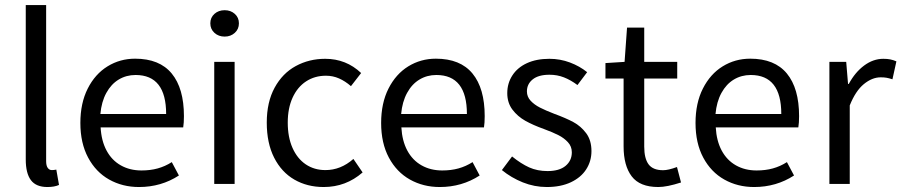

<svg xmlns="http://www.w3.org/2000/svg" viewBox="-20 -732 3587 764"><path d="M163.6 -711.9V-90.8Q163.6 -72.8 169.9 -64Q176.3 -55.2 186 -55.2Q194.8 -55.2 204.1 -57.1L214.8 3.9Q196.8 12.2 168.5 12.2Q123.5 12.2 103 -15.1Q82.5 -42.5 82.5 -97.2V-711.9Z M711.9 -270Q711.9 -242.7 709 -225.1H380.4Q383.3 -171.4 404.1 -132.8Q424.8 -94.2 460.7 -74Q496.6 -53.7 543 -53.7Q578.1 -53.7 607.4 -61.8Q636.7 -69.8 663.6 -86.9L691.9 -33.7Q621.1 12.2 533.2 12.2Q467.3 12.2 414.3 -17.6Q361.3 -47.4 330.6 -105Q299.8 -162.6 299.8 -242.7Q299.8 -321.8 329.1 -379.6Q358.4 -437.5 408 -468Q457.5 -498.5 517.6 -498.5Q614.7 -498.5 663.3 -439.5Q711.9 -380.4 711.9 -270ZM519.5 -433.6Q482.4 -433.6 452.4 -415.5Q422.4 -397.5 403.1 -362.3Q383.8 -327.1 379.4 -278.3H641.1Q641.1 -433.6 519.5 -433.6Z M874 -691.4Q897.9 -691.4 914.3 -676.8Q930.7 -662.1 930.7 -639.2Q930.7 -616.2 914.3 -601.3Q897.9 -586.4 874 -586.4Q849.6 -586.4 833.3 -601.3Q816.9 -616.2 816.9 -639.2Q816.9 -662.1 833.3 -676.8Q849.6 -691.4 874 -691.4ZM913.6 -485.8V0H832.5V-485.8Z M1417 -441.4 1376.5 -389.2Q1353.5 -409.2 1329.1 -419.9Q1304.7 -430.7 1276.9 -430.7Q1232.4 -430.7 1198 -408.2Q1163.6 -385.7 1144.3 -343.5Q1125 -301.3 1125 -244.1Q1125 -186.5 1143.8 -143.8Q1162.6 -101.1 1196.5 -78.1Q1230.5 -55.2 1274.9 -55.2Q1335.9 -55.2 1386.2 -99.6L1422.9 -45.9Q1356.4 12.2 1268.1 12.2Q1202.6 12.2 1151.4 -17.3Q1100.1 -46.9 1070.8 -104.7Q1041.5 -162.6 1041.5 -244.1Q1041.5 -325.7 1072.8 -383.1Q1104 -440.4 1157 -469.2Q1210 -498 1273.9 -498Q1357.4 -498 1417 -441.4Z M1908.7 -270Q1908.7 -242.7 1905.8 -225.1H1577.1Q1580.1 -171.4 1600.8 -132.8Q1621.6 -94.2 1657.5 -74Q1693.4 -53.7 1739.7 -53.7Q1774.9 -53.7 1804.2 -61.8Q1833.5 -69.8 1860.4 -86.9L1888.7 -33.7Q1817.9 12.2 1730 12.2Q1664.1 12.2 1611.1 -17.6Q1558.1 -47.4 1527.3 -105Q1496.6 -162.6 1496.6 -242.7Q1496.6 -321.8 1525.9 -379.6Q1555.2 -437.5 1604.7 -468Q1654.3 -498.5 1714.4 -498.5Q1811.5 -498.5 1860.1 -439.5Q1908.7 -380.4 1908.7 -270ZM1716.3 -433.6Q1679.2 -433.6 1649.2 -415.5Q1619.1 -397.5 1599.9 -362.3Q1580.6 -327.1 1576.2 -278.3H1837.9Q1837.9 -433.6 1716.3 -433.6Z M2158.7 -51.3Q2205.6 -51.3 2230.5 -72Q2255.4 -92.8 2255.4 -126Q2255.4 -149.4 2239.7 -166.3Q2224.1 -183.1 2201.9 -194.3Q2179.7 -205.6 2144 -218.8Q2101.6 -233.9 2070.6 -251.2Q2039.6 -268.6 2019 -295.9Q1998.5 -323.2 1998.5 -361.3Q1998.5 -400.4 2018.6 -431.6Q2038.6 -462.9 2076.4 -480.5Q2114.3 -498 2166 -498Q2209 -498 2247.8 -483.4Q2286.6 -468.8 2316.4 -444.8L2277.8 -393.6Q2251 -413.6 2224.1 -424.1Q2197.3 -434.6 2166.5 -434.6Q2122.6 -434.6 2099.6 -416Q2076.7 -397.5 2076.7 -368.2Q2076.7 -347.2 2091.3 -331.3Q2106 -315.4 2128.4 -304Q2150.9 -292.5 2185.1 -279.3Q2231.9 -262.2 2261.7 -246.1Q2291.5 -230 2312.5 -201.9Q2333.5 -173.8 2333.5 -130.9Q2333.5 -90.8 2312.7 -58.3Q2292 -25.9 2251.7 -6.8Q2211.4 12.2 2155.8 12.2Q2106.4 12.2 2060.3 -6.3Q2014.2 -24.9 1977.1 -55.2L2017.6 -109.4Q2053.2 -80.6 2085.7 -65.9Q2118.2 -51.3 2158.7 -51.3Z M2389.2 -419.4V-481L2465.3 -485.8L2475.1 -622.1H2543.5V-485.8H2674.8V-419.4H2543.5V-148.4Q2543.5 -101.6 2560.8 -78.1Q2578.1 -54.7 2618.7 -54.7Q2639.2 -54.7 2673.8 -67.4L2689.9 -5.9Q2633.8 12.2 2599.6 12.2Q2525.9 12.2 2493.7 -30.3Q2461.4 -72.8 2461.4 -149.4V-419.4Z M3159.7 -270Q3159.7 -242.7 3156.7 -225.1H2828.1Q2831.1 -171.4 2851.8 -132.8Q2872.6 -94.2 2908.4 -74Q2944.3 -53.7 2990.7 -53.7Q3025.9 -53.7 3055.2 -61.8Q3084.5 -69.8 3111.3 -86.9L3139.6 -33.7Q3068.8 12.2 2981 12.2Q2915 12.2 2862.1 -17.6Q2809.1 -47.4 2778.3 -105Q2747.6 -162.6 2747.6 -242.7Q2747.6 -321.8 2776.9 -379.6Q2806.2 -437.5 2855.7 -468Q2905.3 -498.5 2965.3 -498.5Q3062.5 -498.5 3111.1 -439.5Q3159.7 -380.4 3159.7 -270ZM2967.3 -433.6Q2930.2 -433.6 2900.1 -415.5Q2870.1 -397.5 2850.8 -362.3Q2831.5 -327.1 2827.1 -278.3H3088.9Q3088.9 -433.6 2967.3 -433.6Z M3347.2 -485.8 3354.5 -397.9H3357.4Q3382.3 -444.3 3418.5 -471.2Q3454.6 -498 3495.1 -498Q3510.7 -498 3522.7 -495.6Q3534.7 -493.2 3546.9 -487.8L3531.2 -416.5Q3517.1 -420.9 3507.6 -422.6Q3498 -424.3 3484.4 -424.3Q3450.2 -424.3 3417.2 -397.2Q3384.3 -370.1 3361.3 -312.5V0H3280.3V-485.8Z"/></svg>

Font: Varta
Style: Regular
Weight: 400
Designer: Joana Correia, Viktoriya Grabowska, Eben Sorkin
Foundry: Sorkin Type
Version: Version 1.003; ttfautohint (v1.3) -l 8 -r 24 -G 200 -x 12 -H